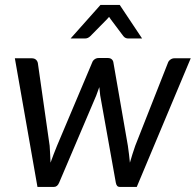

<svg xmlns="http://www.w3.org/2000/svg" viewBox="-20 -736 771 756"><path d="M731 -506.5 518.5 0H451Q439 0 436 -17L374.5 -360.5Q373.5 -369 372.8 -376.8Q372 -384.5 371 -393Q365.5 -376.5 359 -360L213 -17Q206 0 192.5 0H127.5L38.5 -506.5H105Q115 -506.5 121 -501.5Q127 -496.5 129 -488L175.5 -162Q176.5 -144.5 177.5 -128Q178.5 -111.5 179 -95.5Q184.5 -111.5 191 -128Q197.5 -144.5 204.5 -162L343 -490Q345.5 -497.5 352.5 -502.5Q359.5 -507.5 368 -507.5H405Q414.5 -507.5 420 -502.5Q425.5 -497.5 426.5 -490L483.5 -162Q486 -144.5 488 -128.2Q490 -112 491.5 -95.5Q496 -111.5 501.2 -128Q506.5 -144.5 512.5 -162L641 -488Q643.5 -496 650.8 -501.2Q658 -506.5 666.5 -506.5ZM539.5 -584.5H484.5Q479.5 -584.5 474.8 -586.5Q470 -588.5 465.5 -594L416 -660Q414.5 -662.5 412.8 -664.8Q411 -667 409.5 -669.5Q407 -667 405 -664.5Q403 -662 401 -660L336 -594Q326.5 -584.5 315 -584.5H258L375.5 -716.5H451.5Z"/></svg>

Font: Lato 2
Style: Italic
Weight: 400
Italic angle: -7°
Designer: Lukasz Dziedzic with Adam Twardoch and Botio Nikoltchev
Foundry: tyPoland Lukasz Dziedzic
Version: Version 2.015; 2015-08-06; http://www.latofonts.com/